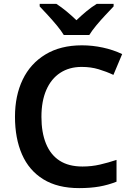

<svg xmlns="http://www.w3.org/2000/svg" viewBox="-20 -957 679 987"><path d="M400 -613Q336 -613 289.5 -582.5Q243 -552 218 -494.5Q193 -437 193 -356Q193 -276 216.5 -218.5Q240 -161 286.5 -131Q333 -101 404 -101Q451 -101 494 -111Q537 -121 579 -135V-23Q536 -6 490.5 2Q445 10 387 10Q276 10 202.5 -35.5Q129 -81 93 -163.5Q57 -246 57 -357Q57 -465 96.5 -547.5Q136 -630 213.5 -677Q291 -724 401 -724Q455 -724 508.5 -712.5Q562 -701 608 -679L563 -572Q527 -589 487 -601Q447 -613 400 -613ZM308 -777Q294 -800 272 -826.5Q250 -853 226 -879Q202 -905 184 -924V-937H270Q296 -920 321.5 -899Q347 -878 373 -853Q399 -878 425 -899.5Q451 -921 477 -937H564V-924Q546 -905 522 -879.5Q498 -854 475.5 -827Q453 -800 439 -777Z"/></svg>

Font: Noto Sans Syriac Eastern SemiBold
Style: Regular
Weight: 600
Designer: Patrick Giasson and the Monotype Design Team
Foundry: Monotype Imaging Inc.
Version: Version 3.001